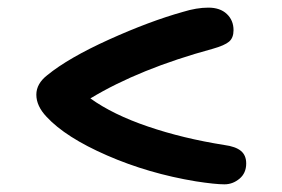

<svg xmlns="http://www.w3.org/2000/svg" viewBox="-20 -562 740 503"><path d="M567.9 -79.1Q543.9 -79.1 493.2 -86.9Q369.1 -107.4 260.5 -154.8Q151.9 -202.1 102.1 -255.9Q75.2 -284.2 75.2 -314Q75.2 -342.8 104 -365.2Q159.2 -410.2 265.4 -458.3Q371.6 -506.3 459 -530.8Q495.1 -542 525.9 -542Q556.6 -542 574.2 -525.4Q591.8 -508.8 591.8 -482.9Q591.8 -462.9 580.1 -452.9Q568.4 -442.9 537.1 -434.1Q345.2 -381.8 216.8 -304.2Q275.9 -261.7 367.7 -230.5Q459.5 -199.2 567.9 -182.1Q597.2 -178.2 611.1 -166.7Q625 -155.3 625 -133.8Q625 -108.4 607.4 -93.8Q589.8 -79.1 567.9 -79.1Z"/></svg>

Font: Shantell Sans Irregular
Style: Regular
Weight: 500
Designer: Stephen Nixon, Anya Danilova, Shantell Martin
Foundry: Arrow Type
Version: Version 1.006;[9816181b4]